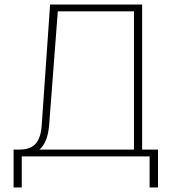

<svg xmlns="http://www.w3.org/2000/svg" viewBox="-20 -690 756 847"><path d="M201 -670 164 -137C158 -51 120 -30 63 -30H40V137H76V0H640V137H677V-30H607V-670ZM154 -30C179 -52 193 -88 197 -141L235 -640H571V-30Z"/></svg>

Font: LT Wave Text Thin
Style: Regular
Weight: 100
Designer: Daniel Lyons
Version: Version 2.5 (Glyphs App)